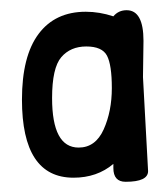

<svg xmlns="http://www.w3.org/2000/svg" viewBox="-20 -683 329 376"><path d="M261 -603 260 -532 270 -348Q270 -327 226 -327Q202 -327 202 -354Q202 -358 202 -362Q170 -335 124 -335Q23 -335 23 -488Q23 -573 55.5 -616.5Q88 -660 148 -660Q175 -660 202 -651Q212 -663 228 -663Q261 -663 261 -603ZM82 -491Q82 -394 134 -394Q167 -394 183 -429.5Q199 -465 199 -510.5Q199 -556 189.5 -574Q180 -592 149 -592Q118 -592 100 -571Q82 -550 82 -491Z"/></svg>

Font: Patrick Hand SC
Style: Regular
Weight: 400
Designer: Patrick Wagesreiter
Foundry: Patrick Wagesreiter
Version: Version 1.003;PS 001.003;hotconv 1.0.70;makeotf.lib2.5.58329